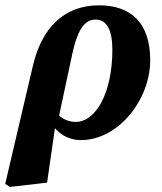

<svg xmlns="http://www.w3.org/2000/svg" viewBox="-55 -519 618 732"><path d="M-17.3 193.7 124.5 177.3 158.1 -55.8 167.4 -64.7 220.3 -312.1C241.6 -410.9 269.5 -444.4 309.5 -444.4C352.4 -444.4 373.4 -403.6 373.4 -329.4C373.4 -165.8 310.8 -54.2 233.7 -54.2C196.6 -54.2 169.1 -73.4 146.1 -105.5L126.1 -83.2C146.1 -18.8 197.6 15.1 253.8 15.1C395.8 15.1 517.7 -138.3 517.7 -289.4C517.7 -431.9 444.1 -498.7 322.7 -498.7C186.5 -498.7 104 -409 71.1 -271.2L-35.1 182.1L-17.3 193.7Z"/></svg>

Font: Source Serif 4 Variable
Style: Italic
Weight: 400
Italic angle: -12°
Designer: Frank Grießhammer
Foundry: Adobe Systems Incorporated
Version: Version 4.004;hotconv 1.0.116;makeotfexe 2.5.65601